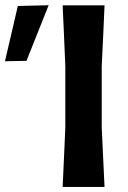

<svg xmlns="http://www.w3.org/2000/svg" viewBox="-124 -734 503 754"><path d="M122 0Q125 -57.5 127.2 -112Q129.5 -166.5 132.5 -233.5V-474.5Q129.5 -544 127.2 -599Q125 -654 122 -713H286.5Q284 -654 281.5 -599Q279 -544 275.5 -474.5V-233.5Q278.5 -166.5 281.2 -112.2Q284 -58 286.5 0ZM-104.5 -493.5Q-92 -547.5 -79.2 -602Q-66.5 -656.5 -54 -710.5L67 -713.5Q48.5 -667 24.2 -606Q0 -545 -20 -495Z"/></svg>

Font: Commissioner Loud SemiBold
Style: Regular
Weight: 600
Designer: Kostas Bartsokas
Foundry: Kostas Bartsokas
Version: Version 1.000; ttfautohint (v1.8.3)